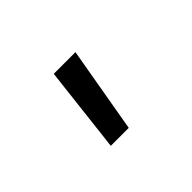

<svg xmlns="http://www.w3.org/2000/svg" viewBox="-62 -310 709 709"><g transform="rotate(-45 293.0 44.5)"><path d="M201.2 212.9 240.2 -124H353.5L294.9 212.9Z"/></g></svg>

Font: Cascadia Mono
Style: Regular
Weight: 400
Monospace: yes
Designer: Aaron Bell
Foundry: Saja Typeworks
Version: Version 2102.003